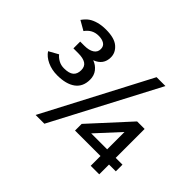

<svg xmlns="http://www.w3.org/2000/svg" viewBox="-146 -959 1242 1242"><g transform="rotate(45 475.0 -338.0)"><path d="M365.7 24.9H285.6L666 -701.2H747.1ZM848.1 -84V5.4H770V-84H537.1V-145L779.3 -409.7H848.1V-145H910.2V-84ZM770 -303.7 624 -145H770ZM373.5 -385.7Q373.5 -320.8 328.6 -287.8Q283.7 -254.9 202.6 -254.9Q152.8 -254.9 111.8 -273.9Q70.8 -293 50.8 -323.7L115.7 -359.9Q128.9 -342.8 151.4 -330.3Q173.8 -317.9 201.7 -317.9Q247.6 -317.9 268.6 -335.4Q289.6 -353 289.6 -388.7Q289.6 -422.9 266.1 -437.7Q242.7 -452.6 197.8 -452.6H153.8V-514.6H191.9Q233.9 -514.6 258.3 -530.3Q282.7 -545.9 282.7 -574.7Q282.7 -601.1 263.2 -613.5Q243.7 -626 211.9 -626Q154.8 -626 120.6 -577.6L55.7 -614.7Q75.2 -642.1 95.9 -656.5Q116.7 -670.9 147.5 -679.4Q178.2 -688 216.8 -688Q294.9 -688 330.8 -657Q366.7 -626 366.7 -583Q366.7 -514.6 298.8 -488.8Q331.5 -477.1 352.5 -450.4Q373.5 -423.8 373.5 -385.7Z"/></g></svg>

Font: Lorenzo Sans
Style: Regular
Weight: 400
Foundry: Intel Corporation
Version: Version 1.00; ttfautohint (v1.5)